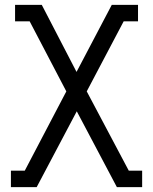

<svg xmlns="http://www.w3.org/2000/svg" viewBox="-20 -770 630 790"><path d="M24.9 0V-67.9H82L252.9 -394L102.1 -682.1H42V-750H151.9L294.9 -474.1L439.9 -750H547.9V-682.1H488.8L336.9 -394L509.8 -67.9H564.9V0H460.9L295.9 -312L130.9 0Z"/></svg>

Font: Kelly Slab
Style: Regular
Weight: 400
Designer: Denis Masharov
Foundry: Denis Masharov
Version: Version 1.001